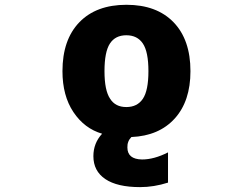

<svg xmlns="http://www.w3.org/2000/svg" viewBox="-20 -555 1040 794"><path d="M435.5 -146.5Q457 -112.3 502.4 -112.3Q547.9 -112.3 570.8 -146.5Q593.8 -180.7 593.8 -260.7Q593.8 -340.8 570.8 -375Q547.9 -409.2 502.4 -409.2Q457 -409.2 434.6 -375Q412.1 -340.8 412.1 -260.7Q412.1 -180.7 435.5 -146.5ZM559.6 218.8Q464.8 218.8 415.5 185.5Q366.2 152.3 366.2 90.8Q366.2 37.1 402.3 -2Q329.1 -23.4 283.7 -91.3Q238.3 -159.2 238.3 -260.7Q238.3 -390.6 308.1 -462.9Q377.9 -535.2 502.9 -535.2Q627.9 -535.2 697.8 -462.9Q767.6 -390.6 767.6 -260.7Q767.6 -136.7 702.6 -64.9Q637.7 6.8 523.4 11.7Q505.9 29.3 506.8 54.7Q506.8 103.5 567.4 104.5Q617.2 104.5 674.8 75.2V200.2Q616.2 218.8 559.6 218.8Z"/></svg>

Font: Gen Shin Gothic Monospace Heavy
Style: Bold
Weight: 800
Designer: [Source Han Sans]
Ryoko NISHIZUKA  (kana & ideographs); Paul D. Hunt (Latin, Greek & Cyrillic); Wenlong ZHANG  (bopomofo
Version: Version 1.002.20150607